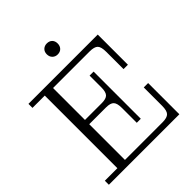

<svg xmlns="http://www.w3.org/2000/svg" viewBox="-232 -1004 1148 1148"><g transform="rotate(-45 341.5 -430.0)"><path d="M21 0V-34H127V-648H23V-682H194V0ZM194 0V-37H617V0ZM401 -270Q401 -309 387 -324Q373 -339 336 -339H435V-144H401ZM194 -339V-375H435V-339ZM511 -37Q551 -37 565.5 -52.5Q580 -68 580 -109V-264H617V-37ZM336 -375Q373 -375 387 -390Q401 -405 401 -444V-543H435V-375ZM194 -645V-682H609V-645ZM572 -572Q572 -615 557.5 -630Q543 -645 503 -645H609V-427H572ZM356 -767Q336 -767 323 -780Q310 -793 310 -814Q310 -835 323 -847.5Q336 -860 356 -860Q377 -860 389.5 -847.5Q402 -835 402 -814Q402 -793 389.5 -780Q377 -767 356 -767Z"/></g></svg>

Font: Montagu Slab 144pt Light
Style: Regular
Weight: 300
Designer: Florian Karsten
Foundry: Florian Karsten
Version: Version 1.000